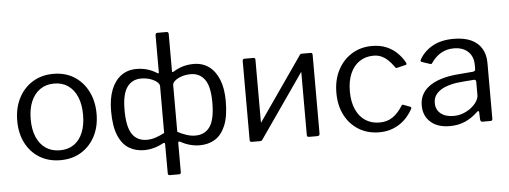

<svg xmlns="http://www.w3.org/2000/svg" viewBox="-55 -898 3234 1219"><g transform="rotate(-5 1562.0 -288.5)"><path d="M299 10Q223.5 10 166.5 -24.6Q109.4 -59.3 77.9 -120.8Q46.4 -182.3 46.4 -262Q46.4 -344.6 78.7 -407.1Q110.9 -469.6 168.1 -504.8Q225.3 -540 300 -540Q376 -540 432.4 -504.7Q488.7 -469.4 520.4 -406.9Q552.2 -344.4 552.2 -263.4Q552.2 -183 520.3 -121.5Q488.4 -60 431.6 -25Q374.8 10 299 10ZM300.7 -52.8Q353.1 -52.8 390 -78.4Q427 -104.1 446.6 -151.6Q466.2 -199.1 466.2 -264.6Q466.2 -330.6 446.2 -378.5Q426.2 -426.3 388.9 -452.3Q351.6 -478.3 300 -478.3Q248.6 -478.3 210.8 -452.3Q173 -426.3 152.7 -378.5Q132.4 -330.6 132.4 -264.6Q132.4 -199.5 152.7 -151.8Q173 -104.1 210.8 -78.4Q248.6 -52.8 300.7 -52.8Z M980.4 165Q969.4 165 969.4 152.4L968.8 -33.6Q968.8 -47.4 953.5 -39Q923.9 -22.9 894 -15.1Q864 -7.2 833.3 -7.2Q779.6 -7.2 737 -32.8Q694.5 -58.3 669.9 -116.8Q645.4 -175.3 645.4 -272.8Q645.4 -352.4 667.7 -408.6Q690 -464.8 731.1 -494.8Q772.1 -524.9 828.5 -524.9Q863.8 -524.9 894.6 -516.4Q925.4 -507.8 957 -488.7Q968.8 -479.9 968.8 -491.4V-727.5Q968.8 -742 982.5 -742H1040.1Q1052.6 -742 1052.6 -727.7V-491.4Q1052.6 -486.1 1056.5 -485.4Q1060.4 -484.7 1064.7 -488.7Q1096.3 -507.8 1127.6 -516.4Q1158.9 -524.9 1193.2 -524.9Q1249.9 -524.9 1290.8 -494.8Q1331.7 -464.8 1354 -408.6Q1376.3 -352.4 1376.3 -272.8Q1376.3 -175.3 1351.8 -116.8Q1327.2 -58.3 1285 -32.8Q1242.9 -7.2 1188.4 -7.2Q1157.7 -7.2 1127.7 -15.1Q1097.8 -22.9 1068.2 -39Q1060.4 -43.3 1056.5 -42.2Q1052.6 -41.1 1052.6 -33.6V152.2Q1052.6 165 1041.1 165ZM856.9 -71Q882.7 -71 910.5 -79.7Q938.3 -88.5 968.8 -104.8L969.1 -402.7Q969.1 -416.6 953.5 -430.1Q937.9 -443.5 911.4 -452.7Q884.8 -461.9 852.6 -461.9Q795.4 -461.9 763.2 -417.2Q731.1 -372.6 731.1 -271.6Q731.1 -164 763 -117.5Q794.9 -71 856.9 -71ZM1164.8 -71Q1226.8 -71 1258.7 -117.5Q1290.6 -164 1290.6 -271.6Q1290.6 -372.6 1258.6 -417.2Q1226.6 -461.9 1169.1 -461.9Q1137.2 -461.9 1110.5 -452.7Q1083.8 -443.5 1068.2 -430.1Q1052.6 -416.6 1052.6 -402.7V-104.8Q1083.2 -88.5 1111.1 -79.7Q1139 -71 1164.8 -71Z M1586.9 -517.2V-16.7Q1586.9 -7.2 1583.2 -3.6Q1579.6 0 1569.1 0H1520.7Q1511.5 0 1508.6 -3.1Q1505.6 -6.2 1505.6 -14.1V-516.4Q1505.6 -530 1517.4 -530H1575.4Q1586.9 -530 1586.9 -517.2ZM1951.3 -517.2V-16.7Q1951.3 -7.2 1947.6 -3.6Q1944 0 1933.5 0H1885.1Q1875.9 0 1873 -3.1Q1870 -6.2 1870 -14.1V-516.4Q1870 -530 1881.8 -530H1939.8Q1951.3 -530 1951.3 -517.2ZM1872.3 -526.1 1922.2 -491.1 1583.8 -4.4 1533.9 -38.9Z M2330.6 -540Q2383 -540 2422.5 -523.3Q2462 -506.6 2490.6 -478.4Q2519.2 -450.3 2538.1 -415.7Q2543.7 -403.7 2533.2 -401.3L2478.1 -387.7Q2470.6 -385.3 2465.4 -394.5Q2445.3 -422.7 2425.4 -440.8Q2405.6 -459 2384 -468.4Q2362.4 -477.8 2335.6 -477.8Q2284.7 -477.8 2246.4 -452.3Q2208.1 -426.8 2187.3 -379Q2166.4 -331.3 2166.4 -265Q2166.4 -198.4 2187.5 -150.4Q2208.7 -102.4 2247.3 -77Q2285.9 -51.7 2337.9 -51.7Q2386.1 -51.7 2421.2 -75.6Q2456.3 -99.6 2485.4 -145.9Q2488.1 -150.6 2490.7 -151.4Q2493.2 -152.2 2498.2 -150.2L2540.7 -134.3Q2548.2 -131.3 2544.6 -120.8Q2530.5 -94.5 2510 -70.7Q2489.6 -46.9 2463.1 -29Q2436.5 -11.1 2403.5 -0.5Q2370.5 10 2330.6 10Q2257.1 10 2200.4 -24.5Q2143.7 -59 2112 -120.5Q2080.4 -182 2080.4 -263Q2080.4 -344.6 2112.5 -406.9Q2144.7 -469.3 2201.4 -504.6Q2258.1 -540 2330.6 -540Z M2958.1 -63.7Q2921 -28 2877.5 -9Q2834 10 2780.5 10Q2702.6 10 2657.9 -29.8Q2613.3 -69.7 2613.3 -135.3Q2613.3 -188.5 2643.5 -226.7Q2673.8 -264.9 2732.6 -287.2Q2791.5 -309.5 2876.8 -314.6L2954.8 -321.1Q2961.7 -321.9 2966.5 -325.1Q2971.3 -328.3 2971.3 -335.9V-363Q2971.3 -417.1 2937.9 -448.4Q2904.6 -479.7 2847 -479.7Q2803.6 -479.7 2767.8 -460.1Q2732 -440.4 2703.8 -400.1Q2700.5 -395 2697.8 -393.6Q2695.1 -392.2 2689.1 -394.2L2635.7 -412.2Q2632.3 -414.2 2631 -417.2Q2629.6 -420.1 2633.7 -428.2Q2663.3 -479.9 2717.9 -510Q2772.5 -540 2851 -540Q2917.9 -540 2962.6 -519.4Q3007.4 -498.7 3029.9 -460.3Q3052.5 -421.8 3052.5 -369.2V-14.7Q3052.5 -6.2 3049.5 -3.1Q3046.4 0 3039 0H2988.2Q2981.7 0 2978.4 -4.3Q2975.1 -8.7 2974.5 -16.2L2972.8 -62.3Q2970.5 -76.5 2958.1 -63.7ZM2971.3 -254.4Q2971.3 -271 2957 -269.5L2891.4 -264.5Q2845.3 -261.6 2809.1 -252.4Q2773 -243.1 2748.2 -228.2Q2723.4 -213.3 2710.2 -192.5Q2697.1 -171.7 2697.1 -144.9Q2697.1 -101.4 2727.7 -76.8Q2758.3 -52.2 2809.9 -52.2Q2842.2 -52.2 2871.7 -63.6Q2901.1 -75.1 2923.6 -93Q2946.4 -111.8 2958.8 -131.9Q2971.3 -152 2971.3 -171V-254.4Z"/></g></svg>

Font: Libre Franklin Thin
Style: Regular
Weight: 100
Designer: Pablo Impallari, Rodrigo Fuenzalida, Nhung Nguyen
Foundry: Impallari Type
Version: Version 3.000